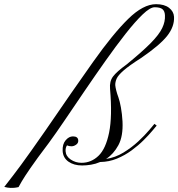

<svg xmlns="http://www.w3.org/2000/svg" viewBox="-186 -791 853 919"><path d="M-135.3 108.4Q-141.6 108.4 -150.4 106.9Q-159.2 105.5 -165.5 103.5Q-142.6 74.2 -123.8 49.6Q-105 24.9 -84.2 -3.2Q-63.5 -31.2 -36.4 -69.6Q-9.3 -107.9 30.3 -164.6Q163.6 -359.4 259.5 -494.6Q355.5 -629.9 427.5 -700.4Q499.5 -771 561 -771Q600.6 -771 623 -753.7Q645.5 -736.3 647 -710.4Q649.4 -664.1 614.3 -619.4Q579.1 -574.7 488.3 -512.7Q431.6 -476.6 405.5 -453.6Q379.4 -430.7 372.3 -414.6Q365.2 -398.4 365.7 -383.3Q366.7 -372.6 370.6 -357.2Q374.5 -341.8 380.9 -324.7Q387.2 -307.1 392.8 -276.4Q398.4 -245.6 400.4 -209.5Q403.8 -138.7 380.6 -95.9Q357.4 -53.2 321.8 -30.3Q365.2 -36.6 404.5 -60.5Q443.8 -84.5 475.6 -114Q507.3 -143.6 527.6 -167.7Q547.9 -191.9 553.2 -198.2L564 -189.9Q558.6 -183.6 542.5 -164.3Q526.4 -145 501.5 -120.1Q476.6 -95.2 444.1 -71.3Q411.6 -47.4 373.5 -31.7Q335.4 -16.1 293.5 -15.6Q272 -6.3 249.8 -2.7Q227.5 1 207 1Q167.5 1 141.6 -17.3Q115.7 -35.6 113.8 -68.8Q112.3 -101.1 128.2 -119.6Q144 -138.2 163.1 -138.2Q187.5 -138.2 188.5 -119.1Q189.5 -106.4 178.5 -98.6Q167.5 -90.8 156.2 -90.8Q143.6 -90.8 134.8 -95.2Q131.3 -90.3 129.4 -83.7Q127.4 -77.1 127.9 -67.4Q129.4 -43 152.6 -27.3Q175.8 -11.7 204.1 -11.7Q250.5 -11.7 285.4 -45.2Q320.3 -78.6 336.2 -156.2Q352.1 -233.9 340.8 -365.2Q337.4 -401.4 355 -424.8Q372.6 -448.2 419.9 -482.4Q494.1 -543 534.7 -584Q575.2 -625 590.3 -656.5Q605.5 -688 603.5 -718.3Q602.5 -738.3 591.3 -747.3Q580.1 -756.3 554.2 -756.3Q532.7 -756.3 496.6 -721.7Q460.4 -687 414.8 -628.9Q369.1 -570.8 319.1 -500Q269 -429.2 219.2 -356Q169.4 -282.7 125.2 -217.5Q81.1 -152.3 47.4 -106.4Q-10.7 -29.8 -40.5 13.7Q-70.3 57.1 -82 77.4Q-93.8 97.7 -97.2 104.5Q-103 105.5 -109.6 106.9Q-116.2 108.4 -135.3 108.4Z"/></svg>

Font: Pinyon Script
Style: Regular
Weight: 400
Designer: Nicole Fally, Eben Sorkin
Foundry: Sorkin Type Co.
Version: Version 1.008; ttfautohint (v1.8.4.7-5d5b)